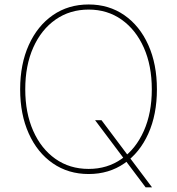

<svg xmlns="http://www.w3.org/2000/svg" viewBox="-20 -757 780 846"><path d="M398.9 -227.5H427.2L544.4 -71.3L549.3 -65.4L649.9 68.4H621.6L529.8 -53.7L524.9 -59.6ZM370.6 9.8Q280.8 9.8 212.6 -37.4Q144.5 -84.5 106.7 -168.7Q68.8 -252.9 68.8 -363.3Q68.8 -474.6 106.9 -558.8Q145 -643.1 212.9 -690.2Q280.8 -737.3 370.6 -737.3Q460 -737.3 527.8 -690.2Q595.7 -643.1 633.5 -558.8Q671.4 -474.6 671.4 -363.3Q671.4 -252.4 633.5 -168.2Q595.7 -84 527.8 -37.1Q460 9.8 370.6 9.8ZM370.6 -12.7Q453.1 -12.7 515.9 -56.9Q578.6 -101.1 613.8 -180.2Q648.9 -259.3 648.9 -363.3Q648.9 -467.8 613.8 -546.9Q578.6 -626 515.9 -670.4Q453.1 -714.8 370.6 -714.8Q288.1 -714.8 225.1 -670.9Q162.1 -627 126.7 -547.9Q91.3 -468.8 91.3 -363.3Q91.3 -259.8 126.2 -180.7Q161.1 -101.6 224.1 -57.1Q287.1 -12.7 370.6 -12.7Z"/></svg>

Font: Inter 16pt Thin
Style: Regular
Weight: 250
Version: Version 4.001;git-66647c0bb